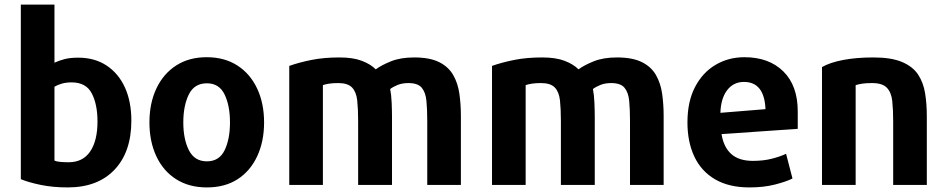

<svg xmlns="http://www.w3.org/2000/svg" viewBox="-20 -800 4134 839"><path d="M554 -273Q554 -356 526 -417.5Q498 -479 446 -513.5Q394 -548 322 -548Q286 -548 261.5 -541.5Q237 -535 218 -526V-780H71V-17Q105 -3 158 8Q211 19 276 19Q407 19 480.5 -58.5Q554 -136 554 -273ZM406 -269Q406 -185 374 -138Q342 -91 280 -91Q260 -91 244 -92.5Q228 -94 218 -98V-421Q231 -429 250 -434.5Q269 -440 293 -440Q356 -440 381 -392Q406 -344 406 -269Z M1134 -265Q1134 -349 1103.5 -413.5Q1073 -478 1017 -514Q961 -550 883 -550Q806 -550 750 -514Q694 -478 663.5 -413.5Q633 -349 633 -265Q633 -182 663 -117.5Q693 -53 749.5 -17Q806 19 884 19Q963 19 1018.5 -17Q1074 -53 1104 -117.5Q1134 -182 1134 -265ZM985 -265Q985 -192 961.5 -143.5Q938 -95 884 -95Q830 -95 805.5 -143.5Q781 -192 781 -265Q781 -338 805 -387Q829 -436 884 -436Q938 -436 961.5 -387Q985 -338 985 -265Z M1994 8V-293Q1994 -344 1987.5 -390Q1981 -436 1960.5 -472Q1940 -508 1899 -528.5Q1858 -549 1790 -549Q1731 -549 1689.5 -532.5Q1648 -516 1622 -497Q1599 -520 1560.5 -534.5Q1522 -549 1463 -549Q1395 -549 1340.5 -538Q1286 -527 1244 -512V8H1391V-428Q1402 -432 1418.5 -434.5Q1435 -437 1458 -437Q1500 -437 1518.5 -417.5Q1537 -398 1541 -361Q1545 -324 1545 -271V8H1693V-288Q1693 -316 1691.5 -351Q1690 -386 1685 -411Q1698 -421 1718 -429Q1738 -437 1765 -437Q1806 -437 1823 -416.5Q1840 -396 1843.5 -358.5Q1847 -321 1847 -271V8Z M2880 8V-293Q2880 -344 2873.5 -390Q2867 -436 2846.5 -472Q2826 -508 2785 -528.5Q2744 -549 2676 -549Q2617 -549 2575.5 -532.5Q2534 -516 2508 -497Q2485 -520 2446.5 -534.5Q2408 -549 2349 -549Q2281 -549 2226.5 -538Q2172 -527 2130 -512V8H2277V-428Q2288 -432 2304.5 -434.5Q2321 -437 2344 -437Q2386 -437 2404.5 -417.5Q2423 -398 2427 -361Q2431 -324 2431 -271V8H2579V-288Q2579 -316 2577.5 -351Q2576 -386 2571 -411Q2584 -421 2604 -429Q2624 -437 2651 -437Q2692 -437 2709 -416.5Q2726 -396 2729.5 -358.5Q2733 -321 2733 -271V8Z M3466 -237V-313Q3466 -426 3403 -488Q3340 -550 3233 -550Q3163 -550 3106.5 -516.5Q3050 -483 3017 -419.5Q2984 -356 2984 -265Q2984 -180 3014 -116Q3044 -52 3104.5 -16.5Q3165 19 3255 19Q3317 19 3366 6.5Q3415 -6 3443 -20L3415 -128Q3390 -116 3353 -106.5Q3316 -97 3270 -97Q3209 -97 3175.5 -127Q3142 -157 3133 -214ZM3325 -323 3128 -307Q3130 -370 3157.5 -406Q3185 -442 3231 -442Q3320 -442 3325 -323Z M4030 8V-293Q4030 -346 4022.5 -392.5Q4015 -439 3992 -474Q3969 -509 3922 -529Q3875 -549 3797 -549Q3722 -549 3664.5 -538Q3607 -527 3572 -507V8H3719V-428Q3732 -432 3748 -434.5Q3764 -437 3791 -437Q3836 -437 3855.5 -416.5Q3875 -396 3879 -358.5Q3883 -321 3883 -271V8Z"/></svg>

Font: Repo Bold
Style: Bold
Weight: 700
Designer: Stefan Peev
Foundry: Context Ltd
Version: Version 1.502